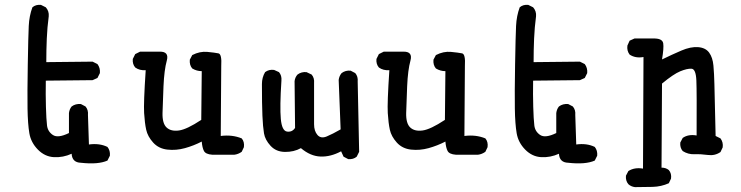

<svg xmlns="http://www.w3.org/2000/svg" viewBox="-20 -641 3040 788"><path d="M312 27Q276 26 274 -10Q239 6 201.5 4Q164 2 135.5 -27Q107 -56 100.5 -94Q94 -132 93 -195.5Q92 -259 94 -376Q96 -493 98 -534.5Q100 -576 113 -611Q127 -623 148 -621L168 -611Q182 -595 180 -574Q174 -529 172 -482Q170 -435 170 -386L360 -388L380 -378Q392 -362 390 -341L380 -321L360 -312L168 -310Q167 -254 168.5 -202.5Q170 -151 173 -126Q176 -101 197 -87Q218 -73 263 -95V-177Q265 -193 274 -204Q290 -216 312 -214L331 -204Q343 -190 341 -169L345 -48Q388 -54 421 -38Q433 -23 431 -2L421 18Q383 35 312 27Z M851 -6Q824 -8 817 -21.5Q810 -35 808 -60Q775 -43 739 -33Q703 -23 667 -27Q631 -31 608.5 -56Q586 -81 580 -108.5Q574 -136 571.5 -177Q569 -218 578 -353Q553 -351 535 -364Q523 -378 525 -399L535 -419L555 -429H635Q675 -430 664.5 -392Q654 -354 651 -287Q648 -220 647 -177Q646 -134 664 -117.5Q682 -101 714.5 -105.5Q747 -110 806 -149L808 -349Q787 -349 769 -360Q757 -374 759 -396L769 -415Q800 -431 831 -428Q862 -425 876.5 -422Q891 -419 888 -370L886 -83Q933 -89 972 -73Q984 -59 981 -37L972 -18Q958 -8 942 -6Z M1409 12 1390 2 1380 -20Q1337 3 1295.5 1.5Q1254 0 1215 -33Q1186 -17 1149.5 -17.5Q1113 -18 1090.5 -42.5Q1068 -67 1063.5 -93.5Q1059 -120 1057 -166Q1055 -212 1055 -296Q1055 -323 1068 -345Q1084 -357 1105 -354L1125 -345Q1137 -331 1135 -310Q1128 -202 1132.5 -153Q1137 -104 1158 -101Q1179 -98 1191 -116L1189 -308Q1191 -324 1201 -335Q1217 -347 1238 -345L1259 -335Q1271 -321 1269 -300Q1269 -159 1269 -131Q1269 -103 1283 -87Q1297 -71 1321 -81Q1345 -91 1378 -110L1370 -313Q1372 -329 1382 -341Q1398 -353 1419 -351L1438 -341Q1450 -327 1448 -306L1454 -18L1444 2Q1430 14 1409 12Z M1851 -6Q1824 -8 1817 -21.5Q1810 -35 1808 -60Q1775 -43 1739 -33Q1703 -23 1667 -27Q1631 -31 1608.5 -56Q1586 -81 1580 -108.5Q1574 -136 1571.5 -177Q1569 -218 1578 -353Q1553 -351 1535 -364Q1523 -378 1525 -399L1535 -419L1555 -429H1635Q1675 -430 1664.5 -392Q1654 -354 1651 -287Q1648 -220 1647 -177Q1646 -134 1664 -117.5Q1682 -101 1714.5 -105.5Q1747 -110 1806 -149L1808 -349Q1787 -349 1769 -360Q1757 -374 1759 -396L1769 -415Q1800 -431 1831 -428Q1862 -425 1876.5 -422Q1891 -419 1888 -370L1886 -83Q1933 -89 1972 -73Q1984 -59 1981 -37L1972 -18Q1958 -8 1942 -6Z M2312 27Q2276 26 2274 -10Q2239 6 2201.5 4Q2164 2 2135.5 -27Q2107 -56 2100.5 -94Q2094 -132 2093 -195.5Q2092 -259 2094 -376Q2096 -493 2098 -534.5Q2100 -576 2113 -611Q2127 -623 2148 -621L2168 -611Q2182 -595 2180 -574Q2174 -529 2172 -482Q2170 -435 2170 -386L2360 -388L2380 -378Q2392 -362 2390 -341L2380 -321L2360 -312L2168 -310Q2167 -254 2168.5 -202.5Q2170 -151 2173 -126Q2176 -101 2197 -87Q2218 -73 2263 -95V-177Q2265 -193 2274 -204Q2290 -216 2312 -214L2331 -204Q2343 -190 2341 -169L2345 -48Q2388 -54 2421 -38Q2433 -23 2431 -2L2421 18Q2383 35 2312 27Z M2586 127Q2570 125 2559 115Q2547 101 2549 80L2559 61Q2584 45 2619 51L2621 -407Q2588 -401 2564 -417Q2552 -433 2555 -454L2564 -474L2584 -483H2668Q2699 -482 2702 -463Q2705 -444 2697 -397Q2738 -417 2776.5 -433.5Q2815 -450 2845.5 -447.5Q2876 -445 2890.5 -425Q2905 -405 2908 -372Q2911 -339 2912 -296.5Q2913 -254 2917 -83L2937 -73Q2949 -57 2946 -36L2937 -17Q2914 -1 2885 -5Q2856 -9 2830 -8Q2804 -7 2782 -21Q2770 -35 2772 -56L2782 -75Q2805 -91 2839 -85Q2840 -263 2838 -310.5Q2836 -358 2818 -359Q2800 -360 2772 -348.5Q2744 -337 2697 -298L2695 47Q2713 47 2725 57Q2737 71 2734 92L2725 111Q2694 125 2658.5 126Q2623 127 2586 127Z"/></svg>

Font: NaniFont Regular
Style: Regular
Weight: 400
Designer: Nanigashitei
Version: Version 1.036